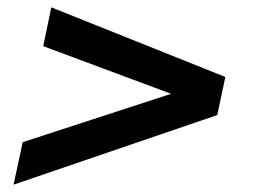

<svg xmlns="http://www.w3.org/2000/svg" viewBox="-20 -569 690 524"><path d="M42 -181 447 -313 98 -443 120 -549 595 -359 573 -255 17 -65Z"/></svg>

Font: Azeret Mono Medium
Style: Italic
Weight: 500
Italic angle: -12°
Designer: Martin Vácha
Foundry: Displaay
Version: Version 1.000; Glyphs 3.0.3, build 3074